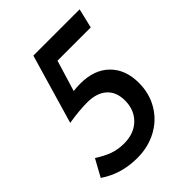

<svg xmlns="http://www.w3.org/2000/svg" viewBox="-227 -813 939 939"><g transform="rotate(-45 243.0 -343.0)"><path d="M232 -599 183 -438Q207 -441 232 -441Q328 -441 382.5 -387Q437 -333 437 -241Q437 -167 402 -108.5Q367 -50 306.5 -18Q246 14 171 14Q61 14 -24 -44L25 -133Q63 -108 98 -95Q133 -82 176 -82Q245 -82 286.5 -122.5Q328 -163 328 -228Q328 -287 292 -319.5Q256 -352 190 -352Q135 -352 61 -340L166 -700H486L462 -599Z"/></g></svg>

Font: Cabin Medium
Style: Italic
Weight: 500
Italic angle: -7°
Designer: Pablo Impallari
Foundry: Pablo Impallari. http://www.impallari.com Igino Marini. http://www.ikern.com
Version: Version 2.200